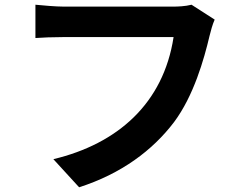

<svg xmlns="http://www.w3.org/2000/svg" viewBox="-20 -749 1040 813"><path d="M889 -666 791 -729C764 -722 732 -721 712 -721H250C217 -721 160 -726 130 -729V-588C156 -590 204 -592 249 -592H715C672 -311 478 -140 206 -75L315 44C493 -13 626 -112 717 -232C800 -343 844 -498 867 -596C872 -617 880 -646 889 -666Z"/></svg>

Font: DAIFUKU Sans JP
Style: Bold
Weight: 700
Designer: Original font ‘Source Han Sans JP’ : Ryoko NISHIZUKA  (kana, bopomofo & ideographs); Paul D. Hunt (Latin, Greek & Cyrill
Foundry: Daifuku
Version: Version 1.001